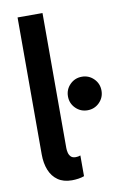

<svg xmlns="http://www.w3.org/2000/svg" viewBox="-86 -802 543 859"><g transform="rotate(-10 185.0 -372.0)"><path d="M170.4 7.8Q131.8 7.8 106.7 -9.8Q81.5 -27.3 69.1 -58.3Q56.6 -89.4 56.6 -129.4V-752H169.9V-138.7Q169.9 -128.9 172.4 -118.2Q174.8 -107.4 182.1 -99.4Q189.5 -91.3 204.6 -91.3Q216.8 -91.3 226.1 -95.2V-1Q214.4 3.4 199.5 5.6Q184.6 7.8 170.4 7.8ZM293.5 -288.6Q261.7 -288.6 239.5 -310.8Q217.3 -333 217.3 -364.7Q217.3 -396.5 239.5 -418.7Q261.7 -440.9 293.5 -440.9Q325.2 -440.9 347.4 -418.7Q369.6 -396.5 369.6 -364.7Q369.6 -333 347.4 -310.8Q325.2 -288.6 293.5 -288.6Z"/></g></svg>

Font: Reddit Sans Condensed SemiBold
Style: Regular
Weight: 600
Designer: Stephen Hutchings
Foundry: Reddit
Version: Version 1.014